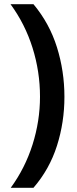

<svg xmlns="http://www.w3.org/2000/svg" viewBox="-20 -734 366 912"><path d="M286 -274Q286 -153 250.5 -41.5Q215 70 139 158H31Q99 65 134.5 -47Q170 -159 170 -275Q170 -394 134.5 -507Q99 -620 30 -714H139Q215 -623 250.5 -509.5Q286 -396 286 -274Z"/></svg>

Font: Noto Sans Sora Sompeng SemiBold
Style: Regular
Weight: 600
Version: Version 2.101